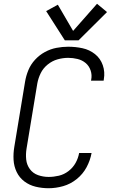

<svg xmlns="http://www.w3.org/2000/svg" viewBox="-20 -991 616 1019"><path d="M238 8Q276 8 315 -3Q354 -14 387 -40.5Q420 -67 439.5 -103.5Q459 -140 466 -179H400Q395 -151 381 -126Q367 -101 343.5 -83Q320 -65 292.5 -58.5Q265 -52 238 -52Q209 -52 182 -61.5Q155 -71 138.5 -93.5Q122 -116 119 -144.5Q116 -173 121 -203L178 -548Q183 -576 196 -602.5Q209 -629 233 -648.5Q257 -668 285.5 -676Q314 -684 342 -684Q367 -684 391.5 -678Q416 -672 434.5 -656.5Q453 -641 461 -617Q469 -593 464 -568Q464 -565 463 -563H530Q530 -566 531 -570Q538 -609 525.5 -645Q513 -681 484 -704Q455 -727 418 -735Q381 -743 342 -743Q311 -743 279.5 -737Q248 -731 218.5 -715Q189 -699 166 -674Q143 -649 130.5 -618.5Q118 -588 113 -557L56 -212Q50 -177 52 -142.5Q54 -108 68.5 -78Q83 -48 109.5 -28Q136 -8 169.5 0Q203 8 238 8ZM324 -777H397L548 -927L495 -971L368 -827L287 -966L225 -932Z"/></svg>

Font: Iosevka Sparkle Light Oblique
Style: Regular
Weight: 300
Italic angle: -9°
Designer: Belleve Invis
Foundry: Belleve Invis
Version: Version 4.5.0; ttfautohint (v1.8.3)